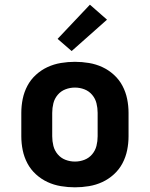

<svg xmlns="http://www.w3.org/2000/svg" viewBox="-20 -792 640 820"><path d="M300 8Q270 8 240 3Q210 -2 183 -14.5Q156 -27 133.5 -47.5Q111 -68 97 -94.5Q83 -121 77 -150.5Q71 -180 71 -210V-310Q71 -340 77 -369.5Q83 -399 97 -425.5Q111 -452 133.5 -472.5Q156 -493 183 -505.5Q210 -518 240 -523Q270 -528 300 -528Q330 -528 360 -523Q390 -518 417 -505.5Q444 -493 466.5 -472.5Q489 -452 503 -425.5Q517 -399 523 -369.5Q529 -340 529 -310V-210Q529 -180 523 -150.5Q517 -121 503 -94.5Q489 -68 466.5 -47.5Q444 -27 417 -14.5Q390 -2 360 3Q330 8 300 8ZM300 -102Q321 -102 340.5 -109.5Q360 -117 373.5 -133Q387 -149 392 -169Q397 -189 397 -210V-310Q397 -331 392 -351Q387 -371 373.5 -387Q360 -403 340.5 -410.5Q321 -418 300 -418Q279 -418 259.5 -410.5Q240 -403 226.5 -387Q213 -371 208 -351Q203 -331 203 -310V-210Q203 -189 208 -169Q213 -149 226.5 -133Q240 -117 259.5 -109.5Q279 -102 300 -102ZM286 -574 226 -626 364 -772 437 -708Z"/></svg>

Font: Iosevka Aile Extrabold
Style: Regular
Weight: 800
Designer: Belleve Invis
Foundry: Belleve Invis
Version: Version 27.3.5; ttfautohint (v1.8.4)